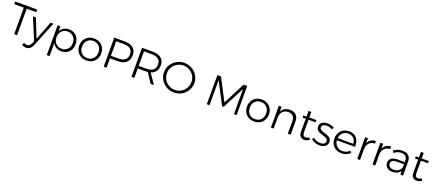

<svg xmlns="http://www.w3.org/2000/svg" viewBox="123 -2424 9812 4339"><g transform="rotate(20 5029.5 -254.0)"><path d="M11 -700H542V-637H311V0H242V-637H11Z M599 197Q538 197 491 161L521 109Q556 133 596 133Q628 133 654 112Q680 91 697 51L719 -3L502 -524H573L753 -74L926 -524H995L753 75Q729 135 689.5 166Q650 197 599 197Z M1624 -261Q1624 -185 1592 -125Q1560 -65 1503 -31.5Q1446 2 1373 2Q1301 2 1247 -30.5Q1193 -63 1163 -121V194H1096V-524H1163V-403Q1192 -461 1246.5 -493.5Q1301 -526 1372 -526Q1445 -526 1502.5 -492.5Q1560 -459 1592 -398.5Q1624 -338 1624 -261ZM1556 -263Q1556 -322 1531 -369Q1506 -416 1461 -442.5Q1416 -469 1360 -469Q1303 -469 1258.5 -442.5Q1214 -416 1188.5 -369Q1163 -322 1163 -263Q1163 -203 1188 -156Q1213 -109 1258 -82.5Q1303 -56 1360 -56Q1416 -56 1461 -82.5Q1506 -109 1531 -156Q1556 -203 1556 -263Z M2240 -263Q2240 -186 2206 -125.5Q2172 -65 2112 -31.5Q2052 2 1976 2Q1900 2 1840 -31.5Q1780 -65 1746 -125.5Q1712 -186 1712 -263Q1712 -339 1746 -399Q1780 -459 1840 -492.5Q1900 -526 1976 -526Q2052 -526 2112 -492.5Q2172 -459 2206 -399Q2240 -339 2240 -263ZM1779 -262Q1779 -201 1804 -154Q1829 -107 1874 -81Q1919 -55 1976 -55Q2033 -55 2078 -81Q2123 -107 2148 -154Q2173 -201 2173 -262Q2173 -322 2148 -369Q2123 -416 2078 -442Q2033 -468 1976 -468Q1919 -468 1874 -442Q1829 -416 1804 -369Q1779 -322 1779 -262Z M2924 -467Q2924 -352 2853 -289Q2782 -226 2652 -226H2463V0H2394V-699H2652Q2782 -699 2853 -638.5Q2924 -578 2924 -467ZM2858 -465Q2858 -549 2804 -593Q2750 -637 2649 -637H2463V-288H2649Q2749 -288 2803.5 -333.5Q2858 -379 2858 -465Z M3523 0 3372 -228Q3340 -226 3323 -226H3131V0H3062V-699H3323Q3454 -699 3525.5 -638.5Q3597 -578 3597 -467Q3597 -380 3555 -322Q3513 -264 3435 -241L3603 0ZM3323 -288Q3423 -288 3477 -333.5Q3531 -379 3531 -465Q3531 -549 3477 -593Q3423 -637 3323 -637H3131V-288Z M4447 -351Q4447 -254 4398 -172Q4349 -90 4265.5 -42Q4182 6 4082 6Q3982 6 3898.5 -42Q3815 -90 3766 -172Q3717 -254 3717 -351Q3717 -448 3766 -529Q3815 -610 3898.5 -657.5Q3982 -705 4082 -705Q4182 -705 4265.5 -657.5Q4349 -610 4398 -529Q4447 -448 4447 -351ZM3787 -351Q3787 -271 3827 -203Q3867 -135 3935 -95.5Q4003 -56 4083 -56Q4162 -56 4229.5 -95.5Q4297 -135 4337 -203Q4377 -271 4377 -351Q4377 -431 4337 -498Q4297 -565 4229.5 -604Q4162 -643 4083 -643Q4003 -643 3935 -604Q3867 -565 3827 -498Q3787 -431 3787 -351Z M4874 -700H4960L5234 -175L5505 -700H5591V0H5527L5526 -604L5252 -75H5214L4939 -604V0H4874Z M6273 -263Q6273 -186 6239 -125.5Q6205 -65 6145 -31.5Q6085 2 6009 2Q5933 2 5873 -31.5Q5813 -65 5779 -125.5Q5745 -186 5745 -263Q5745 -339 5779 -399Q5813 -459 5873 -492.5Q5933 -526 6009 -526Q6085 -526 6145 -492.5Q6205 -459 6239 -399Q6273 -339 6273 -263ZM5812 -262Q5812 -201 5837 -154Q5862 -107 5907 -81Q5952 -55 6009 -55Q6066 -55 6111 -81Q6156 -107 6181 -154Q6206 -201 6206 -262Q6206 -322 6181 -369Q6156 -416 6111 -442Q6066 -468 6009 -468Q5952 -468 5907 -442Q5862 -416 5837 -369Q5812 -322 5812 -262Z M6890 -322V0H6822V-306Q6822 -380 6781 -422Q6740 -464 6667 -464Q6586 -463 6537.5 -414Q6489 -365 6482 -282V0H6415V-524H6482V-402Q6509 -463 6561.5 -494Q6614 -525 6689 -526Q6783 -526 6836.5 -471.5Q6890 -417 6890 -322Z M7333 -36Q7279 1 7217 3Q7157 3 7122 -34Q7087 -71 7087 -145V-457H7012L7011 -509H7087V-644H7154V-509L7324 -510V-457H7154V-156Q7154 -59 7226 -59Q7266 -59 7313 -87Z M7585 -471Q7535 -471 7504.5 -451.5Q7474 -432 7474 -393Q7474 -366 7490.5 -349Q7507 -332 7531.5 -321.5Q7556 -311 7600 -298Q7654 -282 7688 -266.5Q7722 -251 7746 -221.5Q7770 -192 7770 -144Q7770 -73 7716 -35.5Q7662 2 7581 2Q7524 2 7471 -17Q7418 -36 7382 -71L7409 -119Q7443 -88 7489.5 -70Q7536 -52 7584 -52Q7637 -52 7670.5 -74Q7704 -96 7704 -138Q7704 -167 7687 -185.5Q7670 -204 7644.5 -214.5Q7619 -225 7574 -239Q7521 -255 7488 -270Q7455 -285 7432 -313.5Q7409 -342 7409 -388Q7409 -457 7460.5 -492Q7512 -527 7589 -527Q7634 -527 7676 -515Q7718 -503 7751 -482L7725 -431Q7695 -450 7658 -460.5Q7621 -471 7585 -471Z M8352 -240H7915Q7922 -156 7977 -104.5Q8032 -53 8113 -53Q8163 -53 8206 -71Q8249 -89 8280 -122L8318 -84Q8280 -43 8226.5 -20.5Q8173 2 8109 2Q8033 2 7974 -31.5Q7915 -65 7881.5 -125Q7848 -185 7848 -262Q7848 -338 7881.5 -398.5Q7915 -459 7974 -492.5Q8033 -526 8107 -526Q8229 -526 8293 -448.5Q8357 -371 8352 -240ZM8292 -292Q8287 -374 8237.5 -422.5Q8188 -471 8108 -471Q8029 -471 7976 -422Q7923 -373 7915 -292Z M8750 -526V-463Q8667 -464 8616.5 -414.5Q8566 -365 8559 -280V0H8492V-524H8559V-402Q8585 -462 8633.5 -493.5Q8682 -525 8750 -526Z M9116 -526V-463Q9033 -464 8982.5 -414.5Q8932 -365 8925 -280V0H8858V-524H8925V-402Q8951 -462 8999.5 -493.5Q9048 -525 9116 -526Z M9527 0 9526 -88Q9495 -42 9445 -19.5Q9395 3 9330 3Q9277 3 9236.5 -17.5Q9196 -38 9174 -74Q9152 -110 9152 -155Q9152 -223 9204.5 -262Q9257 -301 9349 -301H9525V-341Q9525 -403 9488 -437Q9451 -471 9380 -471Q9296 -471 9211 -408L9181 -454Q9234 -491 9282 -508.5Q9330 -526 9392 -526Q9487 -526 9539 -478.5Q9591 -431 9592 -347L9593 0ZM9526 -177V-249H9357Q9288 -249 9252 -226Q9216 -203 9216 -157Q9216 -110 9250.5 -81.5Q9285 -53 9342 -53Q9412 -53 9460.5 -85.5Q9509 -118 9526 -177Z M10036 -36Q9982 1 9920 3Q9860 3 9825 -34Q9790 -71 9790 -145V-457H9715L9714 -509H9790V-644H9857V-509L10027 -510V-457H9857V-156Q9857 -59 9929 -59Q9969 -59 10016 -87Z"/></g></svg>

Font: TypoPRO Montserrat
Style: Regular
Weight: 300
Designer: Julieta Ulanovsky
Foundry: Julieta Ulanovsky
Version: Version 6.001